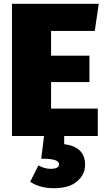

<svg xmlns="http://www.w3.org/2000/svg" viewBox="-20 -716 560 1011"><path d="M264 275Q189 275 139 241L182 155Q215 173 246 173Q291 173 291 149Q291 120 208 120H197L212 0H43V-696H500L479 -553H249V-423H451V-284H249V-144H495V0H318V43Q428 57 428 151Q428 203 386 239Q344 275 264 275Z"/></svg>

Font: Trujillo Black
Style: Regular
Weight: 900
Designer: Fira Sans original fonts by bBox Type GmbH, Carrois Corporate GbR, & Edenspiekermann AG / Changes by Cristiano Sobral
Foundry: Fira Sans original fonts by bBox Type GmbH, Carrois Corporate GbR, & Edenspiekermann AG / Changes by Cristiano Sobral
Version: Version 4.301;July 28, 2020;FontCreator 13.0.0.2655 64-bit